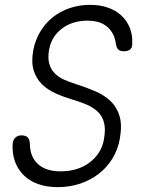

<svg xmlns="http://www.w3.org/2000/svg" viewBox="-20 -760 640 790"><path d="M457 -578Q452 -622 422.5 -648.5Q393 -675 340 -675Q278 -675 235 -642.5Q192 -610 182 -556Q176 -522 182.5 -498.5Q189 -475 204.5 -459Q220 -443 243 -432.5Q266 -422 293 -414Q336 -400 373 -384Q410 -368 435.5 -343.5Q461 -319 472 -282Q483 -245 473 -189Q465 -144 442.5 -107.5Q420 -71 386.5 -45Q353 -19 310 -4.5Q267 10 218 10Q173 10 137.5 -2.5Q102 -15 78 -38.5Q54 -62 42 -94.5Q30 -127 32 -168Q33 -183 42.5 -193Q52 -203 68 -203Q83 -203 92 -196.5Q101 -190 103 -169Q103 -116 135.5 -85.5Q168 -55 230 -55Q264 -55 294 -64Q324 -73 347.5 -90.5Q371 -108 387 -132.5Q403 -157 408 -189Q415 -229 408 -255.5Q401 -282 383 -299.5Q365 -317 339 -328.5Q313 -340 282 -349Q242 -361 208.5 -376Q175 -391 152 -414Q129 -437 118.5 -470.5Q108 -504 117 -554Q125 -595 145.5 -629.5Q166 -664 196.5 -688.5Q227 -713 266.5 -726.5Q306 -740 350 -740Q392 -740 424.5 -728.5Q457 -717 479.5 -696Q502 -675 514 -645.5Q526 -616 524 -581Q525 -565 516 -557Q507 -549 489 -549Q475 -549 467.5 -555.5Q460 -562 457 -578Z"/></svg>

Font: Maple Mono NL ExtraLight
Style: Italic
Weight: 275
Italic angle: -10°
Monospace: yes
Designer: subframe7536
Version: Version 7.000